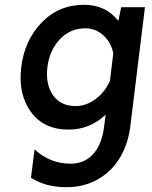

<svg xmlns="http://www.w3.org/2000/svg" viewBox="-20 -530 633 800"><path d="M485 -500H584L523 -4Q514 69 480 126.5Q446 184 388 217Q330 250 256 250Q171 250 109 211L124 92Q187 152 275 152Q332 152 368.5 111.5Q405 71 414 -4L420 -52Q354 10 266 10Q162 10 108.5 -64Q55 -138 68.5 -250Q82 -362 153.5 -436Q225 -510 330 -510Q421 -510 473 -443ZM296 -88Q325 -88 352.5 -101.5Q380 -115 402 -138.5Q424 -162 438 -192L452 -308Q446 -338 429.5 -361.5Q413 -385 389 -398.5Q365 -412 336 -412Q272 -412 229 -366Q186 -320 177.5 -250Q169 -180 200.5 -134Q232 -88 296 -88Z"/></svg>

Font: Orkney Medium
Style: MediumItalic
Weight: 500
Designer: Samuel Oakes and Alfredo Marco Pradil
Foundry: Alfredo Marco Pradil
Version: 1.0; ttfautohint (v1.5)